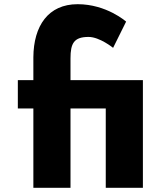

<svg xmlns="http://www.w3.org/2000/svg" viewBox="-20 -895 766 915"><path d="M484 0H661V-513H316V-617C316 -688 332 -719 402 -719C455 -719 519 -667 519 -667L581 -792C581 -792 488 -875 350 -875C210 -875 140 -772 139 -622V-513H65V-378H139V0H316V-378H484Z"/></svg>

Font: Sztylet
Style: Bd
Weight: 700
Foundry: Cannot Into Space Fonts, PlusOne Fonts
Version: Version 0.12